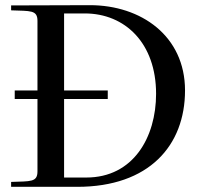

<svg xmlns="http://www.w3.org/2000/svg" viewBox="-20 -723 783 743"><path d="M397 -340V-373H228V-671H308C464 -671 584 -556 584 -360C584 -192 496 -36 314 -36H228V-340ZM23 0H279C557 0 696 -160 696 -373C696 -584 526 -703 328 -703L23 -702V-683C98 -680 125 -685 125 -642V-373H37V-340H125V-60C125 -17 98 -22 23 -19Z"/></svg>

Font: Ortica Linear
Style: Regular
Weight: 400
Designer: Benedetta Bovani
Foundry: Collletttivo
Version: Version 2.000;Glyphs 3.1.2 (3151)